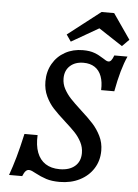

<svg xmlns="http://www.w3.org/2000/svg" viewBox="-54 -801 615 855"><g transform="rotate(5 253.0 -374.0)"><path d="M134.5 -18.4Q126.1 -23.3 118.2 -26.6Q110.3 -29.8 104.5 -29.8Q96.2 -29.8 89.8 -23Q83.3 -16.2 76.8 0H18Q31.7 -37.9 44.2 -81.9Q56.7 -125.8 70.4 -187.9H129.2Q126.8 -142.1 138.9 -110.2Q151.1 -78.3 176.5 -61.8Q202 -45.2 239.9 -45.2Q283.2 -45.2 307.9 -66.4Q332.7 -87.6 332.7 -125.3Q332.7 -151.1 321.1 -173.5Q309.5 -196 292.2 -214.4Q275 -232.7 246.1 -258.5Q212.2 -288.9 191.7 -311.1Q171.2 -333.3 157.1 -363.2Q143 -393 143 -429.5Q143 -473.5 163 -508.4Q183 -543.3 218.2 -562.8Q253.4 -582.3 297.8 -582.3Q328.6 -582.3 349.1 -574.6Q369.6 -567 390.6 -553.3Q397.3 -548.4 403.7 -545.2Q410.1 -541.9 415.1 -541.9Q421.7 -541.9 427.3 -548.7Q432.9 -555.5 438.6 -571H497.5Q470.9 -512.9 452.4 -412.1H393.5Q395.2 -448.3 385.4 -474.1Q375.7 -499.9 355.4 -513.2Q335.1 -526.6 305.2 -526.6Q267.7 -526.6 245 -505.8Q222.3 -485 222.3 -449.7Q222.3 -424.6 234.3 -402.5Q246.4 -380.4 263.7 -361.9Q280.9 -343.5 311.5 -315.5Q346.1 -284.3 367 -261.4Q388 -238.5 402.8 -208.7Q417.7 -178.9 417.7 -143.3Q417.7 -98.5 395.5 -63.5Q373.4 -28.5 334.1 -8.6Q294.7 11.3 244.6 11.3Q209.6 11.3 184.7 3.3Q159.8 -4.8 134.5 -18.4ZM219.2 -645.5 365.1 -758.8H421.5L499.3 -646.4L468.7 -615.4L336.9 -701.9L404.1 -709.8L240.1 -615.4Z"/></g></svg>

Font: Playfair Micro SmCond SmLight
Style: Italic
Weight: 360
Width: 4
Italic angle: -15.6°
Designer: Claus Eggers Sørensen
Foundry: Claus Eggers Sørensen
Version: Version 2.203;Glyphs 3.3 (3326)